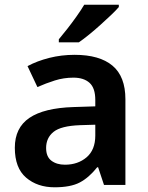

<svg xmlns="http://www.w3.org/2000/svg" viewBox="-20 -786 630 816"><path d="M297 -553Q403 -553 458 -507Q513 -461 513 -364V0H422L397 -75H393Q358 -31 319 -10.5Q280 10 212 10Q139 10 91 -31Q43 -72 43 -158Q43 -243 105 -285Q167 -327 292 -331L385 -334V-361Q385 -412 360.5 -434Q336 -456 292 -456Q251 -456 213 -444Q175 -432 139 -416L97 -505Q138 -527 189.5 -540Q241 -553 297 -553ZM320 -254Q239 -251 207.5 -225.5Q176 -200 176 -157Q176 -120 198.5 -103Q221 -86 256 -86Q311 -86 348 -117.5Q385 -149 385 -210V-256ZM485 -756Q473 -742 452 -722Q431 -702 406.5 -680Q382 -658 358 -638.5Q334 -619 315 -606H230V-619Q246 -638 266 -663.5Q286 -689 305.5 -716.5Q325 -744 338 -766H485Z"/></svg>

Font: Noto Sans Adlam Unjoined SemiBold
Style: Regular
Weight: 600
Version: Version 3.001